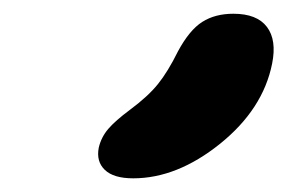

<svg xmlns="http://www.w3.org/2000/svg" viewBox="-20 -830 416 278"><path d="M172.9 -571.8Q144.5 -571.8 131.8 -584Q119.1 -596.2 123 -616.2Q126.5 -631.3 136.7 -643.3Q147 -655.3 168 -670.9Q194.3 -690.4 208.7 -708.3Q223.1 -726.1 237.8 -755.9Q254.4 -786.6 272.9 -798.3Q291.5 -810.1 317.9 -810.1Q352.1 -810.1 366.5 -791Q380.9 -772 374 -737.8Q360.8 -671.9 298.6 -621.8Q236.3 -571.8 172.9 -571.8Z"/></svg>

Font: Shantell Sans Irregular Bouncy
Style: Italic
Weight: 600
Italic angle: -11.31°
Designer: Stephen Nixon, Anya Danilova, Shantell Martin
Foundry: Arrow Type
Version: Version 1.006;[9816181b4]